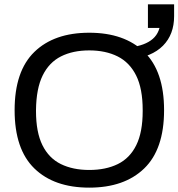

<svg xmlns="http://www.w3.org/2000/svg" viewBox="-20 -848 818 880"><path d="M389 12Q228 12 137.5 -76Q47 -164 47 -343Q47 -522 137.5 -610Q228 -698 389 -698Q550 -698 641 -610Q732 -522 732 -343Q732 -164 641 -76Q550 12 389 12ZM389 -69Q465 -69 520 -96Q575 -123 604.5 -182.5Q634 -242 634 -339V-343Q634 -442 604 -502Q574 -562 519 -589.5Q464 -617 389 -617Q314 -617 259.5 -589.5Q205 -562 175.5 -502Q146 -442 145 -343V-339Q145 -242 174.5 -182.5Q204 -123 259 -96Q314 -69 389 -69ZM576 -575V-631Q645 -639 680.5 -670Q716 -701 716 -760L778 -774Q778 -690 727 -638.5Q676 -587 576 -575ZM658 -720V-828H778V-774L737 -720Z"/></svg>

Font: Archivo VF Beta
Style: Regular
Weight: 400
Designer: Hector Gatti
Foundry: Omnibus-Type
Version: Version 1.002